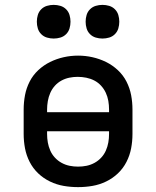

<svg xmlns="http://www.w3.org/2000/svg" viewBox="-20 -759 640 787"><path d="M300 8Q270 8 241 3Q212 -2 185 -15Q158 -28 136.5 -48.5Q115 -69 101.5 -95.5Q88 -122 82.5 -151Q77 -180 77 -210V-310Q77 -340 82.5 -369Q88 -398 101.5 -424.5Q115 -451 137 -471.5Q159 -492 185.5 -505Q212 -518 241 -524.5Q270 -531 300 -531Q330 -531 359 -524.5Q388 -518 414.5 -505Q441 -492 463 -471.5Q485 -451 498.5 -424.5Q512 -398 517.5 -369Q523 -340 523 -310V-210Q523 -180 517.5 -151Q512 -122 498.5 -95.5Q485 -69 463.5 -48.5Q442 -28 415 -15Q388 -2 359 3Q330 8 300 8ZM173 -299H427V-310Q427 -328 424 -345.5Q421 -363 413.5 -379Q406 -395 394 -408Q382 -421 366.5 -429Q351 -437 333.5 -440.5Q316 -444 298 -444Q281 -444 264 -440.5Q247 -437 231.5 -428.5Q216 -420 204.5 -407Q193 -394 186 -378Q179 -362 176 -344.5Q173 -327 173 -310ZM300 -76Q318 -76 335 -79.5Q352 -83 367.5 -91.5Q383 -100 395 -113Q407 -126 414 -142Q421 -158 424 -175Q427 -192 427 -210V-221H173V-210Q173 -192 176 -175Q179 -158 186 -142Q193 -126 205 -113Q217 -100 232.5 -91.5Q248 -83 265 -79.5Q282 -76 300 -76ZM400 -601Q386 -601 372.5 -605Q359 -609 349 -619Q339 -629 335 -642.5Q331 -656 331 -670Q331 -684 335 -697.5Q339 -711 349 -721Q359 -731 372.5 -735Q386 -739 400 -739Q414 -739 427.5 -735Q441 -731 451 -721Q461 -711 465 -697.5Q469 -684 469 -670Q469 -656 465 -642.5Q461 -629 451 -619Q441 -609 427.5 -605Q414 -601 400 -601ZM200 -601Q186 -601 172.5 -605Q159 -609 149 -619Q139 -629 135 -642.5Q131 -656 131 -670Q131 -684 135 -697.5Q139 -711 149 -721Q159 -731 172.5 -735Q186 -739 200 -739Q214 -739 227.5 -735Q241 -731 251 -721Q261 -711 265 -697.5Q269 -684 269 -670Q269 -656 265 -642.5Q261 -629 251 -619Q241 -609 227.5 -605Q214 -601 200 -601Z"/></svg>

Font: Zed Mono Medium Extended
Style: Regular
Weight: 500
Width: 7
Monospace: yes
Designer: Belleve Invis
Foundry: Belleve Invis
Version: Version 1.0.0; ttfautohint (v1.8.4)